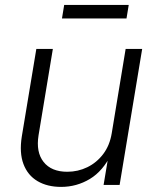

<svg xmlns="http://www.w3.org/2000/svg" viewBox="-20 -733 618 761"><path d="M222.2 7.8Q167.5 7.8 128.7 -15.1Q89.8 -38.1 73 -82.8Q56.2 -127.4 66.4 -191.9L124 -539.1H189.5L132.8 -196.8Q122.1 -129.9 152.8 -91.1Q183.6 -52.2 246.6 -52.2Q289.1 -52.2 326.2 -70.3Q363.3 -88.4 389.2 -122.6Q415 -156.7 422.9 -205.1L478 -539.1H543.5L454.1 0H390.6L411.6 -126H423.3Q388.7 -55.2 336.2 -23.7Q283.7 7.8 222.2 7.8ZM490.2 -713.4 481.4 -659.7H225.6L234.4 -713.4Z"/></svg>

Font: Inter 18pt Light
Style: Italic
Weight: 300
Italic angle: -9.3988°
Designer: Rasmus Andersson
Foundry: rsms
Version: Version 4.001;git-66647c0bb